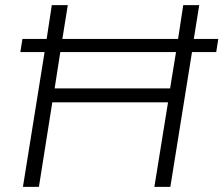

<svg xmlns="http://www.w3.org/2000/svg" viewBox="-20 -725 867 745"><path d="M69 0 153 -523H59L67 -574H161L181 -705H243L222 -574H671L691 -705H753L732 -574H827L819 -523H725L641 0H579L632 -328H183L131 0ZM192 -382H640L663 -523H214Z"/></svg>

Font: Nunito Sans Light
Style: Italic
Weight: 300
Italic angle: -9°
Designer: Vernon Adams
Foundry: Vernon Adams
Version: Version 3.006; ttfautohint (v1.8.3)